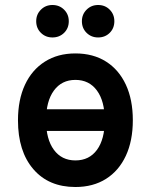

<svg xmlns="http://www.w3.org/2000/svg" viewBox="-20 -737 604 769"><path d="M107 -212.5V-299.5H456.5V-212.5ZM282 12Q175 12 113.5 -59.5Q52 -131 52 -255Q52 -337.5 80 -397.5Q108 -457.5 159.8 -490.2Q211.5 -523 282 -523Q353 -523 404.5 -490.5Q456 -458 484 -398Q512 -338 512 -255.5Q512 -173 484 -113Q456 -53 404.5 -20.5Q353 12 282 12ZM282 -94.5Q337.5 -94.5 368.5 -137Q399.5 -179.5 399.5 -255.5Q399.5 -332 368.2 -374.5Q337 -417 282 -417Q227 -417 195.8 -374.2Q164.5 -331.5 164.5 -255Q164.5 -179.5 195.8 -137Q227 -94.5 282 -94.5ZM373 -587Q345.5 -587 326.8 -605.5Q308 -624 308 -652Q308 -679.5 326.8 -698.2Q345.5 -717 373 -717Q401 -717 419.5 -698.2Q438 -679.5 438 -652Q438 -624 419.5 -605.5Q401 -587 373 -587ZM190 -587Q162.5 -587 143.8 -605.5Q125 -624 125 -652Q125 -679.5 143.8 -698.2Q162.5 -717 190 -717Q218 -717 236.8 -698.2Q255.5 -679.5 255.5 -652Q255.5 -624 236.8 -605.5Q218 -587 190 -587Z"/></svg>

Font: Overpass SemiBold
Style: Regular
Weight: 600
Designer: Delve Withrington, Dave Bailey, Thomas Jockin
Foundry: Delve Fonts LLC
Version: Version 4.000